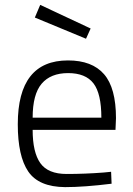

<svg xmlns="http://www.w3.org/2000/svg" viewBox="-20 -758 544 788"><path d="M406 -50 436 -53 438 -4Q325 10 247 10Q139 9 96 -54Q53 -117 53 -248Q53 -510 259 -510Q358 -510 407 -453.5Q456 -397 456 -273L454 -225H114Q114 -133 145.5 -88.5Q177 -44 253.5 -44Q330 -44 406 -50ZM114 -275H396Q396 -374 363.5 -416Q331 -458 259.5 -458Q188 -458 151 -414.5Q114 -371 114 -275ZM145 -738 352 -641 333 -599 123 -686Z"/></svg>

Font: Titillium Web Light
Style: Regular
Weight: 300
Version: Version 1.002;PS 57.000;hotconv 1.0.70;makeotf.lib2.5.55311